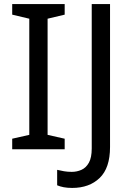

<svg xmlns="http://www.w3.org/2000/svg" viewBox="-20 -734 652 944"><path d="M298 0H40V-52L124 -71V-642L40 -662V-714H298V-662L214 -642V-71L298 -52ZM335 190Q311 190 293 186.5Q275 183 261 177V101Q277 105 295 108Q313 111 333 111Q358 111 380.5 101Q403 91 417 66Q431 41 431 -4V-714H521V-11Q521 92 470 141Q419 190 335 190Z"/></svg>

Font: Noto Serif Ottoman Siyaq
Style: Regular
Weight: 400
Designer: Sérgio Martins
Version: Version 1.005; ttfautohint (v1.8.4.7-5d5b)